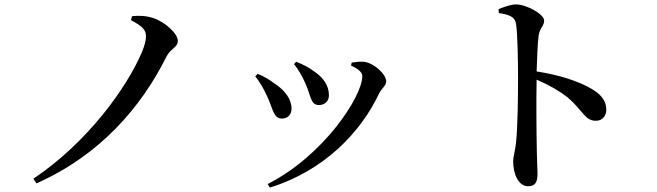

<svg xmlns="http://www.w3.org/2000/svg" viewBox="-20 -796 2970 868"><path d="M572 -705C626 -676 640 -660 640 -631C640 -614 634 -591 622 -561C554 -401 377 -153 131 12L145 33C433 -95 619 -312 733 -541C751 -577 784 -581 784 -611C784 -645 723 -699 671 -715C641 -725 607 -726 577 -723Z M1309 -506C1327 -486 1349 -446 1361 -418C1386 -364 1383 -321 1422 -321C1445 -321 1467 -336 1467 -365C1467 -411 1440 -447 1399 -474C1374 -493 1350 -504 1319 -517ZM1200 52C1449 -25 1613 -202 1693 -372C1704 -395 1726 -409 1726 -428C1726 -461 1668 -514 1622 -517C1605 -518 1584 -515 1570 -513L1567 -500C1600 -484 1618 -469 1618 -452C1618 -360 1443 -92 1190 36ZM1134 -451C1153 -427 1171 -398 1188 -360C1214 -305 1216 -260 1254 -260C1283 -260 1298 -280 1298 -305C1298 -347 1269 -388 1219 -420C1202 -433 1174 -451 1145 -462Z M2234 -755 2235 -737C2281 -730 2308 -721 2313 -688C2320 -641 2322 -523 2322 -441C2322 -374 2321 -227 2313 -153C2309 -111 2300 -90 2300 -66C2300 -9 2324 46 2367 46C2399 46 2410 29 2410 -12C2410 -27 2408 -59 2407 -108C2405 -203 2404 -348 2406 -436C2466 -410 2510 -384 2546 -356C2616 -296 2624 -250 2674 -250C2704 -250 2721 -273 2721 -300C2721 -343 2694 -371 2655 -394C2599 -428 2506 -458 2406 -473C2408 -531 2410 -593 2415 -635C2420 -670 2440 -678 2440 -703C2440 -732 2360 -776 2313 -776C2289 -776 2261 -765 2234 -755Z"/></svg>

Font: Noto Serif CJK KR SemiBold
Style: Regular
Weight: 600
Designer: Ryoko NISHIZUKA 西塚涼子 (kana & ideographs); Frank Grießhammer (Latin, Greek & Cyrillic); Wenlong ZHANG 张文龙 (bopomofo); San
Foundry: Adobe
Version: Version 2.001;hotconv 1.1.0;makeotfexe 2.6.0